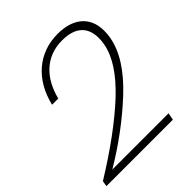

<svg xmlns="http://www.w3.org/2000/svg" viewBox="-197 -842 964 964"><g transform="rotate(-45 285.0 -360.0)"><path d="M474 -3 481 -41H82C191 -106 292 -180 383 -265C474 -350 527 -433 542 -516C545 -531 546 -547 546 -563C546 -666 474 -717 369 -717C236 -717 133 -632 98 -485H142C171 -601 246 -678 362 -678C459 -678 501 -631 501 -556C501 -541 500 -527 497 -514C484 -441 434 -365 348 -284C261 -203 148 -120 7 -33L2 -3Z"/></g></svg>

Font: Momo Neue ExtLt
Style: Italic
Weight: 200
Italic angle: -10°
Designer: Ninad Kale (Devanagari), Jonny Pinhorn (Latin)
Foundry: Indian Type Foundry
Version: 4.004